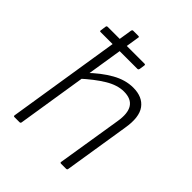

<svg xmlns="http://www.w3.org/2000/svg" viewBox="-194 -794 904 904"><g transform="rotate(45 258.0 -341.5)"><path d="M59 -570Q54 -570 55 -577L59 -605Q60 -611 67 -611H312Q318 -611 317 -604L313 -577Q312 -574 310.5 -572Q309 -570 305 -570H140ZM56 0Q50 0 51 -7L157 -677Q159 -683 164 -683H198Q206 -683 204 -677L98 -7Q97 0 90 0ZM367 0Q360 0 361 -6L413 -330Q433 -450 336 -450Q293 -450 245.5 -421.5Q198 -393 141 -341L147 -385Q198 -435 250 -464.5Q302 -494 354 -494Q416 -494 445 -454.5Q474 -415 460 -333L408 -6Q407 0 400 0Z"/></g></svg>

Font: Sofia Sans Semi Condensed Light
Style: Italic
Weight: 300
Italic angle: -9°
Version: Version 4.100